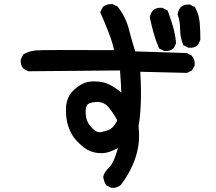

<svg xmlns="http://www.w3.org/2000/svg" viewBox="-20 -813 1040 925"><path d="M514.2 90.8 494.6 81.1 492.2 79.6 490.7 77.6Q480 60.1 477.5 40V39.1V38.1Q480 19 508.3 -9.3Q528.8 -29.8 548.3 -99.6Q541.5 -96.2 535.2 -93.3Q528.8 -90.3 522.5 -87.6Q516.1 -85 510.3 -82.5Q495.6 -77.1 480.2 -75.7Q464.8 -74.2 448.7 -76.2Q417.5 -80.6 394 -95.7Q371.6 -110.8 347.2 -136.7Q322.3 -164.1 309.1 -204.1Q295.9 -243.7 297.9 -293.5Q298.3 -310.5 302.7 -325.7Q307.1 -340.8 314.9 -354Q322.8 -367.2 334 -377.9Q350.6 -394 367.7 -404.1Q384.8 -414.1 402.3 -418Q436.5 -424.8 478.5 -416Q491.2 -413.1 505.1 -406.5Q519 -399.9 533.7 -390.1Q548.3 -380.4 564.5 -366.7Q563.5 -392.1 562 -418.5Q560.5 -444.8 558.1 -473.6L119.1 -469.7H116.7L114.7 -470.7L95.2 -480.5L93.3 -481.4L92.3 -482.9Q77.6 -499.5 80.1 -525.4V-527.3L81.1 -528.8L90.8 -548.3L92.3 -551.3L95.2 -552.7Q122.1 -567.4 154.3 -570.3Q184.6 -573.2 529.8 -571.3Q528.3 -576.7 527.1 -581.8Q525.9 -586.9 524.7 -592Q523.4 -597.2 522 -602.1Q520.5 -606.9 519 -611.8Q517.6 -616.7 516.1 -621.3Q514.6 -626 512.9 -630.6Q511.2 -635.3 509.5 -639.9Q507.8 -644.5 506.1 -649.2Q504.4 -653.8 502.4 -658.7Q484.4 -705.1 464.8 -750L462.9 -754.4L464.8 -758.3L474.6 -777.8L475.6 -779.8L477.5 -781.2Q496.1 -795.4 521.5 -793H523.4L524.9 -792L544.4 -782.2L546.4 -781.2L547.9 -779.3Q566.9 -755.4 580.3 -728.3Q593.8 -701.2 601.1 -671.4Q607.9 -644.5 615.5 -617.9Q623 -591.3 631.3 -565.4L877.4 -557.6H879.4L881.3 -556.6L900.9 -546.9L902.3 -545.9L903.8 -544.4Q920.4 -525.9 918 -500V-498L917 -496.6L907.2 -477.1L905.8 -474.1L902.8 -472.7L883.3 -462.9L880.9 -461.9H878.4L655.8 -467.3Q661.1 -378.9 658.2 -313.5Q655.3 -245.6 647.5 -205.6Q649.4 -190.4 649.9 -174.8Q650.4 -159.2 649.7 -143.6Q648.9 -127.9 646.5 -111.3Q639.2 -61.5 617.2 -13.7Q595.2 34.2 563.5 76.2L563 77.1L562 77.6Q543.5 94.2 517.6 91.8H515.6ZM511.7 -190.9Q513.7 -192.9 516.1 -194.6Q518.6 -196.3 520.8 -198.2Q522.9 -200.2 524.9 -202.4Q526.9 -204.6 528.8 -206.8Q530.8 -209 532.5 -211.4Q534.2 -213.9 535.9 -216.6Q537.6 -219.2 539.1 -221.9Q540.5 -224.6 542 -227.3Q543.5 -230 544.9 -233.4Q531.7 -259.8 506.3 -292.5Q481.9 -323.7 444.3 -321.8Q407.2 -319.8 398.9 -305.7Q394.5 -298.3 393.1 -286.4Q391.6 -274.4 393.6 -256.8Q394.5 -248.5 396.7 -240.7Q398.9 -232.9 402.3 -225.6Q405.8 -218.3 410.9 -211.2Q416 -204.1 422.4 -197.3Q445.8 -171.9 468.3 -176.8Q494.1 -182.1 511.7 -190.9ZM769 -568.4 749.5 -578.1 746.6 -579.6 745.1 -583Q730 -617.7 720.2 -653.8Q710.4 -689 702.1 -726.6V-728V-729.5Q703.1 -738.8 706.8 -747.1Q710.4 -755.4 716.3 -762.2L716.8 -762.7L717.3 -763.2Q733.9 -777.8 760.7 -775.4H762.7L764.2 -774.4L783.7 -764.6L787.1 -762.7L788.6 -759.3Q802.2 -723.6 813 -686.5Q824.2 -648.4 828.1 -607.4V-604.5L827.1 -602.1L817.4 -582.5L816.4 -580.6L814.9 -579.6Q798.3 -564.9 772.5 -567.4H770.5ZM886.2 -584 866.7 -593.8 863.3 -595.2 862.3 -598.6Q847.7 -632.8 847.7 -672.9Q847.7 -690.9 845 -708Q842.3 -725.1 836.4 -740.7L835.9 -743.2V-745.1Q836.9 -751.5 838.6 -757.1Q840.3 -762.7 843.3 -767.8Q846.2 -772.9 850.1 -777.8L850.6 -778.3L851.1 -778.8Q867.7 -793.5 893.6 -791H895.5L897 -790L916.5 -780.3L919.4 -778.8L920.9 -775.9Q930.2 -758.8 935.5 -740Q940.9 -721.2 942.4 -701.2Q945.3 -662.6 945.3 -623V-620.6L944.3 -618.7L934.6 -598.1L933.6 -596.7L932.1 -595.2Q915.5 -580.6 889.6 -583H887.7Z"/></svg>

Font: NaikaiFont
Style: Bold
Weight: 700
Version: Version 1.89